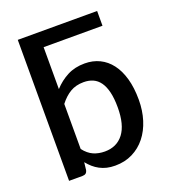

<svg xmlns="http://www.w3.org/2000/svg" viewBox="-137 -840 837 947"><g transform="rotate(-20 282.0 -366.0)"><path d="M173 -128Q195.5 -99 222.2 -87.2Q249 -75.5 281.5 -75.5Q344.5 -75.5 379.8 -121.5Q415 -167.5 415 -258.5Q415 -305.5 407 -338.8Q399 -372 384 -393Q369 -414 347.5 -423.5Q326 -433 299 -433Q258 -433 228.2 -415.2Q198.5 -397.5 173 -364.5ZM173 -442.5Q204.5 -477 244 -497.5Q283.5 -518 335 -518Q378 -518 413 -501Q448 -484 473 -451.2Q498 -418.5 511.8 -370Q525.5 -321.5 525.5 -258.5Q525.5 -202 510.2 -153.2Q495 -104.5 466.5 -68.8Q438 -33 397.5 -12.8Q357 7.5 306 7.5Q282 7.5 262.2 2.8Q242.5 -2 225.5 -11Q208.5 -20 194.2 -32.5Q180 -45 167 -61L162.5 -21.5Q160 -10 153.5 -5Q147 0 135.5 0H65.5V-740H482V-662.5H173Z"/></g></svg>

Font: Lato 2
Style: Regular
Weight: 600
Designer: Lukasz Dziedzic with Adam Twardoch and Botio Nikoltchev
Foundry: tyPoland Lukasz Dziedzic
Version: Version 2.015; 2015-08-06; http://www.latofonts.com/